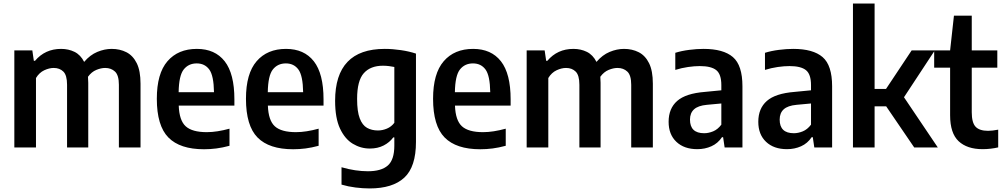

<svg xmlns="http://www.w3.org/2000/svg" viewBox="-20 -828 5636 1078"><path d="M60.5 0V-545H161.5L170 -486.5H176.5Q233 -553.5 323 -553.5Q364.5 -553.5 398.5 -536.8Q432.5 -520 452.5 -480.5Q485.5 -519.5 526.2 -536.5Q567 -553.5 607 -553.5Q653 -553.5 689.8 -534.8Q726.5 -516 747.8 -473.2Q769 -430.5 769 -358V0H647.5V-352Q647.5 -405.5 625.8 -426Q604 -446.5 570.5 -446.5Q547.5 -446.5 520.8 -435.5Q494 -424.5 474 -397Q475.5 -380.5 475.5 -363V0H356.5V-352Q356.5 -405.5 335.8 -426Q315 -446.5 281.5 -446.5Q256.5 -446.5 228.5 -433.5Q200.5 -420.5 182 -390V0Z M1125.5 10Q990.5 10 925.5 -56Q860.5 -122 860.5 -273.5Q860.5 -415 920.2 -484.2Q980 -553.5 1085.5 -553.5Q1187 -553.5 1241.5 -484Q1296 -414.5 1296 -270V-235H983.5Q986.5 -151.5 1022.8 -118.8Q1059 -86 1141 -86Q1170 -86 1201.8 -91Q1233.5 -96 1268.5 -105.5V-9.5Q1229.5 1 1195 5.5Q1160.5 10 1125.5 10ZM1084.5 -472Q1038.5 -472 1011.5 -438Q984.5 -404 983 -310.5H1181.5Q1180 -404 1154.8 -438Q1129.5 -472 1084.5 -472Z M1626 10Q1491 10 1426 -56Q1361 -122 1361 -273.5Q1361 -415 1420.8 -484.2Q1480.5 -553.5 1586 -553.5Q1687.5 -553.5 1742 -484Q1796.5 -414.5 1796.5 -270V-235H1484Q1487 -151.5 1523.2 -118.8Q1559.5 -86 1641.5 -86Q1670.5 -86 1702.2 -91Q1734 -96 1769 -105.5V-9.5Q1730 1 1695.5 5.5Q1661 10 1626 10ZM1585 -472Q1539 -472 1512 -438Q1485 -404 1483.5 -310.5H1682Q1680.5 -404 1655.2 -438Q1630 -472 1585 -472Z M2055 230Q2018 230 1976.2 224.8Q1934.5 219.5 1897.5 208.5V111Q1937 122.5 1974.2 128Q2011.5 133.5 2045.5 133.5Q2121 133.5 2157.5 101.2Q2194 69 2194 -10.5V-56.5H2188Q2167.5 -28.5 2134 -11.2Q2100.5 6 2056.5 6Q2005.5 6 1961 -20.8Q1916.5 -47.5 1889 -106.2Q1861.5 -165 1861.5 -262Q1861.5 -553.5 2140 -553.5Q2184 -553.5 2231.2 -546.5Q2278.5 -539.5 2315.5 -527V-31Q2315.5 108.5 2250.2 169.2Q2185 230 2055 230ZM2102 -95.5Q2127.5 -95.5 2152.5 -106Q2177.5 -116.5 2194 -138.5V-452Q2181.5 -454.5 2164.5 -456.8Q2147.5 -459 2130 -459Q2060 -459 2022.5 -417Q1985 -375 1985 -272.5Q1985 -202 1999.8 -163.5Q2014.5 -125 2040.8 -110.2Q2067 -95.5 2102 -95.5Z M2676.5 10Q2541.5 10 2476.5 -56Q2411.5 -122 2411.5 -273.5Q2411.5 -415 2471.2 -484.2Q2531 -553.5 2636.5 -553.5Q2738 -553.5 2792.5 -484Q2847 -414.5 2847 -270V-235H2534.5Q2537.5 -151.5 2573.8 -118.8Q2610 -86 2692 -86Q2721 -86 2752.8 -91Q2784.5 -96 2819.5 -105.5V-9.5Q2780.5 1 2746 5.5Q2711.5 10 2676.5 10ZM2635.5 -472Q2589.5 -472 2562.5 -438Q2535.5 -404 2534 -310.5H2732.5Q2731 -404 2705.8 -438Q2680.5 -472 2635.5 -472Z M2937 0V-545H3038L3046.5 -486.5H3053Q3109.5 -553.5 3199.5 -553.5Q3241 -553.5 3275 -536.8Q3309 -520 3329 -480.5Q3362 -519.5 3402.8 -536.5Q3443.5 -553.5 3483.5 -553.5Q3529.5 -553.5 3566.2 -534.8Q3603 -516 3624.2 -473.2Q3645.5 -430.5 3645.5 -358V0H3524V-352Q3524 -405.5 3502.2 -426Q3480.5 -446.5 3447 -446.5Q3424 -446.5 3397.2 -435.5Q3370.5 -424.5 3350.5 -397Q3352 -380.5 3352 -363V0H3233V-352Q3233 -405.5 3212.2 -426Q3191.5 -446.5 3158 -446.5Q3133 -446.5 3105 -433.5Q3077 -420.5 3058.5 -390V0Z M3895 9.5Q3821 9.5 3777.5 -31.8Q3734 -73 3734 -144Q3734 -219 3782 -261.2Q3830 -303.5 3937.5 -312L4030 -321V-350Q4030 -411.5 4001.5 -434.2Q3973 -457 3909 -457Q3879.5 -457 3843 -451.8Q3806.5 -446.5 3771.5 -435.5V-531.5Q3806.5 -542.5 3849.5 -548Q3892.5 -553.5 3930 -553.5Q4041.5 -553.5 4095 -507.5Q4148.5 -461.5 4148.5 -343.5V0H4048.5L4040 -57.5H4033.5Q4010.5 -23 3974.2 -6.8Q3938 9.5 3895 9.5ZM3854 -156.5Q3854 -80 3933.5 -80Q3958 -80 3983.8 -90.5Q4009.5 -101 4030 -128V-247L3949 -239.5Q3899.5 -235 3876.8 -214.2Q3854 -193.5 3854 -156.5Z M4398.5 9.5Q4324.5 9.5 4281 -31.8Q4237.5 -73 4237.5 -144Q4237.5 -219 4285.5 -261.2Q4333.5 -303.5 4441 -312L4533.5 -321V-350Q4533.5 -411.5 4505 -434.2Q4476.5 -457 4412.5 -457Q4383 -457 4346.5 -451.8Q4310 -446.5 4275 -435.5V-531.5Q4310 -542.5 4353 -548Q4396 -553.5 4433.5 -553.5Q4545 -553.5 4598.5 -507.5Q4652 -461.5 4652 -343.5V0H4552L4543.5 -57.5H4537Q4514 -23 4477.8 -6.8Q4441.5 9.5 4398.5 9.5ZM4357.5 -156.5Q4357.5 -80 4437 -80Q4461.5 -80 4487.2 -90.5Q4513 -101 4533.5 -128V-247L4452.5 -239.5Q4403 -235 4380.2 -214.2Q4357.5 -193.5 4357.5 -156.5Z M4769 0V-808H4890.5V-328.5H4954.5L5098.5 -545H5228.5L5055.5 -282L5245.5 0H5113L4955.5 -231H4890.5V0Z M5497 9.5Q5410 9.5 5362.2 -35.2Q5314.5 -80 5314.5 -181V-448H5225V-545H5314.5L5336 -740H5436V-545H5579.5V-448H5436V-198Q5436 -139 5457.8 -116.2Q5479.5 -93.5 5527.5 -93.5Q5551 -93.5 5584.5 -100V-0.5Q5565.5 4 5542.5 6.8Q5519.5 9.5 5497 9.5Z"/></svg>

Font: Encode Sans Semi Condensed SemiBold
Style: Regular
Weight: 600
Width: 4
Designer: Multiple Designers
Foundry: Impallari Type
Version: Version 3.000; ttfautohint (v1.8.3) -l 8 -r 50 -G 200 -x 14 